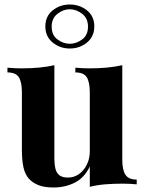

<svg xmlns="http://www.w3.org/2000/svg" viewBox="-20 -817 646 851"><path d="M522 -528V-109Q522 -64 536 -42.5Q550 -21 586 -21V0Q555 -3 524 -3Q482 -3 446 0Q410 3 378 11V-79Q354 -29 311.5 -7.5Q269 14 217 14Q175 14 149 3Q123 -8 108 -25Q91 -44 84 -75Q77 -106 77 -155V-408Q77 -453 63.5 -474.5Q50 -496 13 -496V-517Q45 -514 75 -514Q117 -514 153.5 -517.5Q190 -521 221 -528V-114Q221 -89 225.5 -70Q230 -51 243 -40.5Q256 -30 281 -30Q308 -30 329.5 -45Q351 -60 364.5 -86.5Q378 -113 378 -146V-408Q378 -453 364.5 -474.5Q351 -496 314 -496V-517Q346 -514 376 -514Q418 -514 454.5 -517.5Q491 -521 522 -528ZM289 -797Q333 -797 365.5 -771Q398 -745 398 -700Q398 -655 365.5 -628.5Q333 -602 289 -602Q246 -602 213.5 -628.5Q181 -655 181 -700Q181 -745 213.5 -771Q246 -797 289 -797ZM289 -776Q261 -776 235 -756Q209 -736 209 -699Q209 -661 235 -642Q261 -623 289 -623Q318 -623 344 -642Q370 -661 370 -699Q370 -736 344 -756Q318 -776 289 -776Z"/></svg>

Font: Playfair Display
Style: Bold
Weight: 700
Designer: Claus Eggers Sørensen
Foundry: Claus Eggers Sørensen
Version: Version 1.203